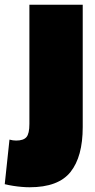

<svg xmlns="http://www.w3.org/2000/svg" viewBox="-80 -570 402 810"><path d="M269 -34Q269 91 217.5 155.5Q166 220 45 220Q30 220 12 218.5Q-6 217 -25 214Q-44 211 -60 207L-40 19Q-32 21 -25.5 22Q-19 23 -12 23Q19 23 31.5 8.5Q44 -6 44 -47V-550H269Z"/></svg>

Font: Georama ExtraCondensed Thin Black
Style: Regular
Weight: 900
Version: Version 1.001